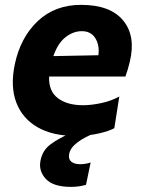

<svg xmlns="http://www.w3.org/2000/svg" viewBox="-20 -532 566 770"><path d="M281 13Q191 13 130.5 -21.8Q70 -56.5 45.5 -120.5Q21 -184.5 39 -272.5Q61.5 -381 130.8 -446.8Q200 -512.5 305 -512.5Q422.5 -512.5 474 -449.8Q525.5 -387 500.5 -284Q492.5 -251 483 -225H177Q174.5 -167 211.8 -138.5Q249 -110 313.5 -110Q345.5 -110 385.8 -118.5Q426 -127 458.5 -145L438.5 -18Q418.5 -6.5 376.2 3.2Q334 13 281 13ZM308 -407Q274 -407 243 -383Q212 -359 194 -307L374.5 -310.5Q380 -350 362.5 -378.5Q345 -407 308 -407ZM265 217.5Q193 217.5 163.5 185.2Q134 153 142.5 111.5Q150.5 71 181.8 47.5Q213 24 257 5L263 -24L341 -33.5L365 0Q322 16 292 38Q262 60 257.5 85.5Q253.5 105.5 265.5 116Q277.5 126.5 301.5 126.5Q315 126.5 326 124.2Q337 122 343.5 119.5L325 209Q314 212.5 298.8 215Q283.5 217.5 265 217.5Z"/></svg>

Font: Commissioner
Style: Bold Italic
Weight: 700
Italic angle: -12°
Designer: Kostas Bartsokas
Foundry: Kostas Bartsokas
Version: Version 1.000; ttfautohint (v1.8.3)